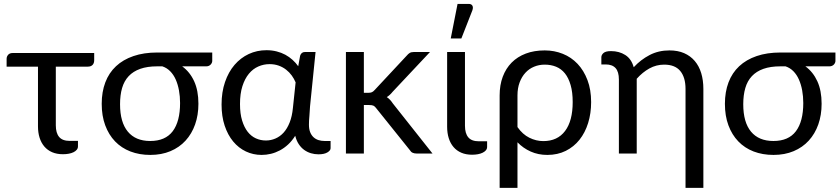

<svg xmlns="http://www.w3.org/2000/svg" viewBox="-20 -766 4193 958"><path d="M450 -466Q450 -450.5 441.8 -442Q433.5 -433.5 418 -433.5H258.5V-140.5Q258.5 -102.5 275 -82.8Q291.5 -63 328 -63H369V-35.5Q369 -26 363 -18.8Q357 -11.5 346.8 -6.5Q336.5 -1.5 323 1Q309.5 3.5 294 3.5Q263.5 3.5 240.2 -6.5Q217 -16.5 201.2 -35Q185.5 -53.5 177.5 -79Q169.5 -104.5 169.5 -135.5V-433.5H13V-472.5Q13 -484 20.8 -492.8Q28.5 -501.5 43.5 -501.5H450Z M764.5 -435Q715 -435 679.8 -422.5Q644.5 -410 622 -386Q599.5 -362 589.2 -326.8Q579 -291.5 579 -246Q579 -156 617.8 -109.2Q656.5 -62.5 729.5 -62.5Q805 -62.5 841.8 -111.2Q878.5 -160 878.5 -252Q878.5 -285 873 -315Q867.5 -345 856.8 -369.2Q846 -393.5 829.2 -410.5Q812.5 -427.5 790 -435ZM1039 -504V-462Q1039 -457.5 1037 -452.8Q1035 -448 1031.2 -444Q1027.5 -440 1022 -437.5Q1016.5 -435 1009.5 -435H889Q927.5 -407 948.8 -360.5Q970 -314 970 -248.5Q970 -192 953.5 -145.2Q937 -98.5 906 -64.5Q875 -30.5 830.5 -11.8Q786 7 730 7Q675.5 7 630.8 -10.2Q586 -27.5 554.2 -60.5Q522.5 -93.5 505 -140.8Q487.5 -188 487.5 -248Q487.5 -307.5 505.5 -355Q523.5 -402.5 558.8 -435.5Q594 -468.5 645.8 -486.2Q697.5 -504 764.5 -504Z M1455 -355Q1447.5 -373 1435.8 -389.2Q1424 -405.5 1407.8 -418.2Q1391.5 -431 1370.8 -438.5Q1350 -446 1325 -446Q1295.5 -446 1268.8 -434.2Q1242 -422.5 1221.8 -398Q1201.5 -373.5 1189.5 -336Q1177.5 -298.5 1177.5 -247Q1177.5 -199 1188 -164.8Q1198.5 -130.5 1216 -108.2Q1233.5 -86 1257 -75.5Q1280.5 -65 1306.5 -65Q1331.5 -65 1354.2 -74.8Q1377 -84.5 1395 -104.2Q1413 -124 1425.2 -154.8Q1437.5 -185.5 1441.5 -227.5ZM1629.5 -62.5V-26.5Q1629.5 -15 1613.5 -5.5Q1597.5 4 1569 4Q1549.5 4 1531.2 -1.5Q1513 -7 1497.5 -18.2Q1482 -29.5 1470.5 -47Q1459 -64.5 1453 -88.5Q1437 -63 1417.5 -45Q1398 -27 1376.2 -15.5Q1354.5 -4 1331.5 1.5Q1308.5 7 1285.5 7Q1243.5 7 1207 -10.2Q1170.5 -27.5 1143.5 -60Q1116.5 -92.5 1101 -139Q1085.5 -185.5 1085.5 -244.5Q1085.5 -306.5 1102.8 -356.8Q1120 -407 1150.2 -442.2Q1180.5 -477.5 1221.2 -496.5Q1262 -515.5 1309.5 -515.5Q1336.5 -515.5 1360.2 -509.5Q1384 -503.5 1403.8 -492.8Q1423.5 -482 1439.8 -467.2Q1456 -452.5 1468 -435.5L1477.5 -488Q1483.5 -506.5 1501.5 -506.5H1554.5L1527 -236Q1526 -211.5 1523.8 -187.8Q1521.5 -164 1521.5 -144Q1521.5 -122 1527.5 -106.8Q1533.5 -91.5 1544.2 -81.5Q1555 -71.5 1569.2 -67Q1583.5 -62.5 1600 -62.5Z M1795.5 -506.5V-303H1818.5Q1828.5 -303 1835.2 -305.8Q1842 -308.5 1849.5 -317L2009.5 -488.5Q2016.5 -497 2024.2 -501.8Q2032 -506.5 2045 -506.5H2125.5L1939 -308Q1925.5 -291 1910 -281.5Q1919 -275.5 1926.2 -267.8Q1933.5 -260 1940 -250L2138 0H2058.5Q2047 0 2038.8 -3.8Q2030.5 -7.5 2024.5 -17.5L1858 -225Q1850.5 -235.5 1843.2 -238.8Q1836 -242 1821 -242H1795.5V0H1706V-506.5Z M2211 -506.5H2300V-138.5Q2300 -100.5 2316.5 -80.8Q2333 -61 2369.5 -61H2410.5V-33Q2410.5 -23.5 2404.5 -16.2Q2398.5 -9 2388.2 -4Q2378 1 2364.5 3.5Q2351 6 2335.5 6Q2305 6 2281.8 -4Q2258.5 -14 2242.8 -32.5Q2227 -51 2219 -76.8Q2211 -102.5 2211 -133.5ZM2229 -574 2263 -746.5H2318.5Q2332 -746.5 2337 -737.8Q2342 -729 2337 -714.5L2282 -574Z M2562 -132Q2587.5 -95.5 2621.2 -78.8Q2655 -62 2691 -62Q2761.5 -62 2799.5 -112.5Q2837.5 -163 2837.5 -256.5Q2837.5 -306 2827.2 -341.5Q2817 -377 2798.8 -399.8Q2780.5 -422.5 2754.8 -433Q2729 -443.5 2698 -443.5Q2669.5 -443.5 2644.8 -433.2Q2620 -423 2601.8 -403.2Q2583.5 -383.5 2572.8 -355Q2562 -326.5 2562 -290ZM2473 -290Q2473 -341.5 2488.5 -383Q2504 -424.5 2533 -453.8Q2562 -483 2603.8 -498.8Q2645.5 -514.5 2698 -514.5Q2746 -514.5 2788.2 -497.5Q2830.5 -480.5 2861.8 -447.5Q2893 -414.5 2911.2 -366.5Q2929.5 -318.5 2929.5 -256.5Q2929.5 -200.5 2914.5 -152.2Q2899.5 -104 2871.5 -68.8Q2843.5 -33.5 2802.8 -13.2Q2762 7 2711 7Q2665.5 7 2628 -9.8Q2590.5 -26.5 2562 -56V171.5H2473Z M2980.5 -480.5Q2980.5 -492 2991.2 -501.5Q3002 -511 3028.5 -511Q3069.5 -511 3100 -491.5Q3130.5 -472 3142 -430.5Q3176.5 -468 3221 -491.2Q3265.5 -514.5 3320 -514.5Q3362 -514.5 3393.5 -500.8Q3425 -487 3446.5 -461.8Q3468 -436.5 3478.8 -401Q3489.5 -365.5 3489.5 -322.5V171.5H3400.5V-322.5Q3400.5 -380 3374.2 -411.8Q3348 -443.5 3294 -443.5Q3254.5 -443.5 3220.2 -424.5Q3186 -405.5 3157 -373V0H3068V-369Q3068 -408 3051.5 -426.2Q3035 -444.5 3002 -444.5H2980.5Z M3874 -435Q3824.5 -435 3789.2 -422.5Q3754 -410 3731.5 -386Q3709 -362 3698.8 -326.8Q3688.5 -291.5 3688.5 -246Q3688.5 -156 3727.2 -109.2Q3766 -62.5 3839 -62.5Q3914.5 -62.5 3951.2 -111.2Q3988 -160 3988 -252Q3988 -285 3982.5 -315Q3977 -345 3966.2 -369.2Q3955.5 -393.5 3938.8 -410.5Q3922 -427.5 3899.5 -435ZM4148.5 -504V-462Q4148.5 -457.5 4146.5 -452.8Q4144.5 -448 4140.8 -444Q4137 -440 4131.5 -437.5Q4126 -435 4119 -435H3998.5Q4037 -407 4058.2 -360.5Q4079.5 -314 4079.5 -248.5Q4079.5 -192 4063 -145.2Q4046.5 -98.5 4015.5 -64.5Q3984.5 -30.5 3940 -11.8Q3895.5 7 3839.5 7Q3785 7 3740.2 -10.2Q3695.5 -27.5 3663.8 -60.5Q3632 -93.5 3614.5 -140.8Q3597 -188 3597 -248Q3597 -307.5 3615 -355Q3633 -402.5 3668.2 -435.5Q3703.5 -468.5 3755.2 -486.2Q3807 -504 3874 -504Z"/></svg>

Font: Lato 2
Style: Regular
Weight: 400
Designer: Lukasz Dziedzic with Adam Twardoch and Botio Nikoltchev
Foundry: tyPoland Lukasz Dziedzic
Version: Version 2.015; 2015-08-06; http://www.latofonts.com/